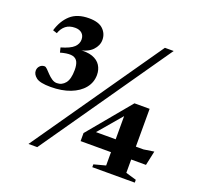

<svg xmlns="http://www.w3.org/2000/svg" viewBox="-124 -851 1026 988"><g transform="rotate(20 388.5 -357.0)"><path d="M129 0 619.5 -705H667.5L177 0ZM135 -314.5Q76.5 -314.5 55.8 -330.8Q35 -347 35 -367.5Q35 -382.5 45 -393.2Q55 -404 70.5 -404Q77 -404 86 -395Q95 -386 106.2 -374Q117.5 -362 130.8 -353Q144 -344 158.5 -344Q186.5 -344 204.5 -366.5Q222.5 -389 222.5 -439Q222.5 -467 214.5 -483Q206.5 -499 187.8 -503.8Q169 -508.5 136 -501L120.5 -497L114 -523Q164 -537.5 183 -555.8Q202 -574 202 -597.5Q202 -619.5 188.2 -631.8Q174.5 -644 151 -644Q119.5 -644 100 -628.5Q80.5 -613 71 -585.5L48 -593Q64.5 -649 101 -681.8Q137.5 -714.5 201.5 -714.5Q254.5 -714.5 279 -690.8Q303.5 -667 303.5 -633Q303.5 -602 279 -576.2Q254.5 -550.5 201 -541L203.5 -544Q250.5 -549.5 280.5 -538.8Q310.5 -528 324.8 -505.5Q339 -483 339 -454Q339 -413 313.5 -381.5Q288 -350 242 -332.2Q196 -314.5 135 -314.5ZM542.5 -331 574.5 -340.5 408.5 -145.5 409 -176H695L751 -184.5L734 -105.5H376V-149.5L570 -383H653V-32.5L711 -15.5V0H478.5V-15.5L542.5 -32.5Z"/></g></svg>

Font: Newsreader 60pt
Style: Bold
Weight: 700
Designer: Hugues Gentile
Foundry: Production Type
Version: Version 1.003